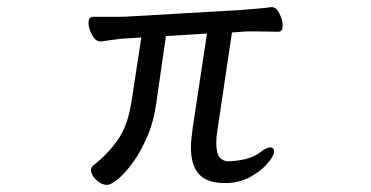

<svg xmlns="http://www.w3.org/2000/svg" viewBox="-20 -507 1040 538"><path d="M560 -413 445 -406 418 -219Q411 -167 393 -125Q375 -83 353 -52.5Q331 -22 311 -5.5Q291 11 280 11Q264 11 249.5 -3Q235 -17 235 -30Q235 -38 242 -44Q281 -74 310 -115Q339 -156 349 -226L376 -402L345 -400Q320 -399 296.5 -395.5Q273 -392 262 -391H261Q248 -391 238 -409Q228 -427 228 -442Q228 -460 241 -460H313Q329 -460 344 -461L656 -479Q679 -481 703 -483Q727 -485 739 -487H742Q754 -487 763 -469Q772 -451 772 -436Q772 -418 760 -418Q752 -418 734 -418.5Q716 -419 696 -419Q686 -419 676 -419Q666 -419 657 -418L630 -416L589 -141Q586 -122 586 -107Q586 -76 596 -65.5Q606 -55 619 -55Q638 -55 664.5 -60.5Q691 -66 710 -81Q727 -94 737 -94Q748 -94 748 -82Q748 -71 730 -49.5Q712 -28 681 -11Q650 6 611 6Q560 6 537.5 -19Q515 -44 515 -94Q515 -106 516.5 -119.5Q518 -133 520 -149Z"/></svg>

Font: Klee One SemiBold
Style: Regular
Weight: 600
Designer: Fontworks Inc.
Foundry: Fontworks Inc.
Version: Version 1.00;January 12, 2022;FontCreator 13.0.0.2683 64-bit